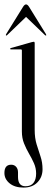

<svg xmlns="http://www.w3.org/2000/svg" viewBox="-21 -625 244 869"><path d="M136 -37Q136 0 144.8 28.5Q153.5 57 162.5 83.5Q171.5 110 171.5 141Q171.5 176.5 148.5 200.2Q125.5 224 85.5 224Q46 224 22.5 204.8Q-1 185.5 -1 158Q-1 120.5 29.5 120.5Q43.5 120.5 52 130Q60.5 139.5 60.5 155V176Q60.5 218 94.5 218Q118.5 218 130.5 202.8Q142.5 187.5 142.5 160.5Q142.5 136 132.8 114Q123 92 110.2 70.2Q97.5 48.5 87.8 24.2Q78 0 78 -30V-396.5Q78 -401.5 73 -401.5H28Q25 -401.5 25 -404Q25 -406.5 28 -407.5L123.5 -434.5Q130 -436 132 -436Q136 -436 136 -430ZM188 -464.5Q186.3 -463 182.6 -466L96.9 -548.5L11.2 -466Q7.6 -463 5.9 -464.5Q4.7 -466.5 7.1 -471L83 -593.5Q90 -605 96.9 -605Q103.9 -605 110.9 -593.5L186.7 -471Q189.2 -466 188 -464.5Z"/></svg>

Font: Fraunces 144pt Light
Style: Regular
Weight: 300
Version: Version 1.000;[b76b70a41]